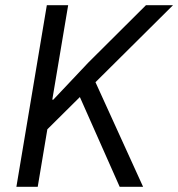

<svg xmlns="http://www.w3.org/2000/svg" viewBox="-20 -718 685 738"><path d="M287 -345 162 -221 125 0H43L160 -698H242L181 -335H185L319 -477L541 -698H645L347 -402L530 0H440Z"/></svg>

Font: iA Writer Mono V
Style: Regular
Weight: 400
Italic angle: -9.5°
Designer: Mike Abbink, Paul van der Laan, Pieter van Rosmalen
Foundry: Bold Monday
Version: Version 2.000